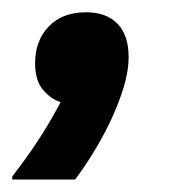

<svg xmlns="http://www.w3.org/2000/svg" viewBox="-43 -163 301 308"><path d="M-23.3 125V120Q2.5 86.7 21.7 56.7Q40.8 26.7 54.2 0.8Q38.3 -4.2 25.8 -19.2Q13.3 -34.2 13.3 -61.7Q13.3 -97.5 35 -120.4Q56.7 -143.3 95 -143.3Q127.5 -143.3 145.4 -125Q163.3 -106.7 163.3 -71.7Q163.3 -48.3 155 -21.7Q146.7 5 133.8 32.1Q120.8 59.2 105.8 83.3Q90.8 107.5 77.5 125Z"/></svg>

Font: Familjen Grotesk SemiBold
Style: Italic
Weight: 600
Italic angle: -9.46201°
Designer: Anders Wikstroem, Jonas Baeckman, Matilda Gysing, Kristian Moeller
Foundry: Familjen STHLM AB
Version: Version 2.002